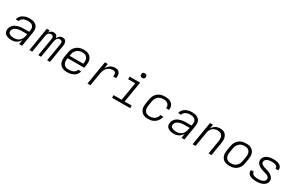

<svg xmlns="http://www.w3.org/2000/svg" viewBox="192 -2200 5616 3687"><g transform="rotate(30 3000.0 -357.0)"><path d="M222 8Q199 8 176.5 5.5Q154 3 133.5 -4Q113 -11 94.5 -23Q76 -35 64 -53Q52 -71 49 -93.5Q46 -116 50 -140Q54 -167 68 -192.5Q82 -218 103.5 -237.5Q125 -257 151.5 -269Q178 -281 205.5 -288Q233 -295 260 -297.5Q287 -300 314 -300H437L443 -335Q446 -354 445.5 -373Q445 -392 438 -408.5Q431 -425 418 -437.5Q405 -450 389 -457.5Q373 -465 355 -467.5Q337 -470 318 -470Q302 -470 286 -468.5Q270 -467 254 -463.5Q238 -460 223 -453Q208 -446 194.5 -435Q181 -424 172 -409.5Q163 -395 159 -379H95Q99 -403 111.5 -425.5Q124 -448 142 -465.5Q160 -483 182 -495.5Q204 -508 227.5 -515.5Q251 -523 274.5 -525.5Q298 -528 322 -528Q350 -528 377.5 -523.5Q405 -519 429 -508Q453 -497 471.5 -478Q490 -459 500 -434.5Q510 -410 510.5 -382Q511 -354 507 -326L453 0H388L404 -99Q390 -75 370.5 -53.5Q351 -32 326.5 -18Q302 -4 275.5 2Q249 8 222 8ZM247 -50Q267 -50 288 -54Q309 -58 329 -68Q349 -78 365.5 -93.5Q382 -109 393.5 -127.5Q405 -146 412 -166.5Q419 -187 422 -208L428 -243H314Q295 -243 275 -241.5Q255 -240 235.5 -236Q216 -232 196.5 -224.5Q177 -217 159.5 -205.5Q142 -194 130 -176Q118 -158 115 -138Q112 -122 116 -107Q120 -92 131 -82Q142 -72 155.5 -65.5Q169 -59 184 -55.5Q199 -52 215 -51Q231 -50 247 -50Z M616 0 702 -520H765L757 -470Q765 -483 775.5 -494Q786 -505 799 -513Q812 -521 827 -524.5Q842 -528 856 -528Q873 -528 888.5 -523Q904 -518 916 -507Q928 -496 934 -481Q940 -466 942 -449Q950 -466 961 -481Q972 -496 986 -507Q1000 -518 1017.5 -523Q1035 -528 1052 -528Q1069 -528 1084.5 -523.5Q1100 -519 1111 -508.5Q1122 -498 1128.5 -483.5Q1135 -469 1137.5 -453.5Q1140 -438 1139.5 -421.5Q1139 -405 1136 -388L1072 0H1009L1075 -398Q1077 -412 1076 -426Q1075 -440 1067.5 -451Q1060 -462 1047.5 -467Q1035 -472 1021 -472Q1005 -472 988.5 -464Q972 -456 961.5 -441.5Q951 -427 945.5 -410.5Q940 -394 937 -378L875 0H813L879 -398Q881 -412 880 -426Q879 -440 871.5 -451Q864 -462 851.5 -467Q839 -472 825 -472Q808 -472 792 -464Q776 -456 765 -441.5Q754 -427 749 -410.5Q744 -394 741 -378L679 0Z M1451 8Q1420 8 1390 2Q1360 -4 1335.5 -18.5Q1311 -33 1293.5 -56Q1276 -79 1267.5 -107Q1259 -135 1259 -166Q1259 -197 1264 -228L1281 -328Q1285 -355 1294.5 -382Q1304 -409 1321.5 -433.5Q1339 -458 1362 -477Q1385 -496 1411.5 -507.5Q1438 -519 1466 -523.5Q1494 -528 1521 -528Q1552 -528 1582 -522.5Q1612 -517 1636.5 -502Q1661 -487 1679 -464Q1697 -441 1705.5 -413Q1714 -385 1714 -354Q1714 -323 1709 -292L1699 -231H1330L1328 -219Q1324 -197 1324 -175Q1324 -153 1329.5 -133.5Q1335 -114 1346.5 -97Q1358 -80 1375 -69Q1392 -58 1413 -54Q1434 -50 1456 -50Q1472 -50 1487.5 -51.5Q1503 -53 1519.5 -56.5Q1536 -60 1551.5 -67Q1567 -74 1581 -85Q1595 -96 1604.5 -110.5Q1614 -125 1618 -141H1682Q1677 -117 1664.5 -94.5Q1652 -72 1633.5 -54Q1615 -36 1592.5 -24Q1570 -12 1546 -4.5Q1522 3 1498 5.5Q1474 8 1451 8ZM1340 -289H1644L1646 -301Q1649 -323 1649.5 -344.5Q1650 -366 1645 -386Q1640 -406 1628.5 -422.5Q1617 -439 1600.5 -450Q1584 -461 1563.5 -465.5Q1543 -470 1522 -470Q1501 -470 1480 -466.5Q1459 -463 1439 -454Q1419 -445 1402.5 -430.5Q1386 -416 1373.5 -397.5Q1361 -379 1354.5 -359Q1348 -339 1345 -319Z M1904 0 1990 -520H2055L2037 -412Q2050 -437 2069 -459.5Q2088 -482 2111 -498Q2134 -514 2161 -521Q2188 -528 2214 -528Q2235 -528 2255 -524Q2275 -520 2290 -509Q2305 -498 2315.5 -481.5Q2326 -465 2329.5 -445.5Q2333 -426 2332 -405.5Q2331 -385 2328 -365H2263Q2265 -377 2265.5 -389Q2266 -401 2265 -413Q2264 -425 2260 -436Q2256 -447 2247.5 -455Q2239 -463 2228 -466.5Q2217 -470 2205 -470Q2183 -470 2159.5 -465.5Q2136 -461 2115 -449Q2094 -437 2076.5 -419.5Q2059 -402 2047 -381.5Q2035 -361 2028 -338.5Q2021 -316 2017 -294L1969 0Z M2851 0H2449L2448 -58H2628L2695 -462H2539V-520H2771L2694 -58H2850ZM2761 -618Q2748 -618 2737 -622.5Q2726 -627 2718.5 -636Q2711 -645 2709 -657.5Q2707 -670 2709 -683Q2710 -691 2715 -699.5Q2720 -708 2727.5 -713Q2735 -718 2743.5 -720Q2752 -722 2760 -722Q2773 -722 2784.5 -717.5Q2796 -713 2803 -704Q2810 -695 2812.5 -682.5Q2815 -670 2812 -657Q2811 -649 2806 -640.5Q2801 -632 2794 -627Q2787 -622 2778 -620Q2769 -618 2761 -618Z M3247 8Q3216 8 3186.5 2Q3157 -4 3133 -19Q3109 -34 3092 -57Q3075 -80 3067 -108Q3059 -136 3059 -166.5Q3059 -197 3064 -228L3081 -328Q3085 -355 3094.5 -382Q3104 -409 3121.5 -433.5Q3139 -458 3162 -477Q3185 -496 3211.5 -507.5Q3238 -519 3266 -523.5Q3294 -528 3321 -528Q3347 -528 3373.5 -524.5Q3400 -521 3423.5 -512Q3447 -503 3466.5 -487.5Q3486 -472 3498 -450Q3510 -428 3513.5 -402.5Q3517 -377 3513 -350L3512 -344H3447V-348Q3452 -376 3443.5 -401Q3435 -426 3415.5 -442Q3396 -458 3370 -464Q3344 -470 3317 -470Q3297 -470 3276 -466.5Q3255 -463 3236 -453.5Q3217 -444 3200.5 -429Q3184 -414 3172.5 -396Q3161 -378 3154.5 -358Q3148 -338 3144 -318L3128 -218Q3124 -197 3124 -175.5Q3124 -154 3129 -134.5Q3134 -115 3145 -98Q3156 -81 3172.5 -70Q3189 -59 3210 -54.5Q3231 -50 3252 -50Q3279 -50 3307 -56.5Q3335 -63 3359 -80Q3383 -97 3398.5 -122.5Q3414 -148 3419 -176H3484Q3480 -150 3468.5 -124.5Q3457 -99 3440 -77Q3423 -55 3400 -38Q3377 -21 3352 -10.5Q3327 0 3300 4Q3273 8 3247 8Z M3822 8Q3799 8 3776.5 5.5Q3754 3 3733.5 -4Q3713 -11 3694.5 -23Q3676 -35 3664 -53Q3652 -71 3649 -93.5Q3646 -116 3650 -140Q3654 -167 3668 -192.5Q3682 -218 3703.5 -237.5Q3725 -257 3751.5 -269Q3778 -281 3805.5 -288Q3833 -295 3860 -297.5Q3887 -300 3914 -300H4037L4043 -335Q4046 -354 4045.5 -373Q4045 -392 4038 -408.5Q4031 -425 4018 -437.5Q4005 -450 3989 -457.5Q3973 -465 3955 -467.5Q3937 -470 3918 -470Q3902 -470 3886 -468.5Q3870 -467 3854 -463.5Q3838 -460 3823 -453Q3808 -446 3794.5 -435Q3781 -424 3772 -409.5Q3763 -395 3759 -379H3695Q3699 -403 3711.5 -425.5Q3724 -448 3742 -465.5Q3760 -483 3782 -495.5Q3804 -508 3827.5 -515.5Q3851 -523 3874.5 -525.5Q3898 -528 3922 -528Q3950 -528 3977.5 -523.5Q4005 -519 4029 -508Q4053 -497 4071.5 -478Q4090 -459 4100 -434.5Q4110 -410 4110.5 -382Q4111 -354 4107 -326L4053 0H3988L4004 -99Q3990 -75 3970.5 -53.5Q3951 -32 3926.5 -18Q3902 -4 3875.5 2Q3849 8 3822 8ZM3847 -50Q3867 -50 3888 -54Q3909 -58 3929 -68Q3949 -78 3965.5 -93.5Q3982 -109 3993.5 -127.5Q4005 -146 4012 -166.5Q4019 -187 4022 -208L4028 -243H3914Q3895 -243 3875 -241.5Q3855 -240 3835.5 -236Q3816 -232 3796.5 -224.5Q3777 -217 3759.5 -205.5Q3742 -194 3730 -176Q3718 -158 3715 -138Q3712 -122 3716 -107Q3720 -92 3731 -82Q3742 -72 3755.5 -65.5Q3769 -59 3784 -55.5Q3799 -52 3815 -51Q3831 -50 3847 -50Z M4235 0 4321 -520H4386L4371 -429Q4385 -452 4404 -471.5Q4423 -491 4446 -504Q4469 -517 4494.5 -522.5Q4520 -528 4545 -528Q4574 -528 4601.5 -521Q4629 -514 4650 -497.5Q4671 -481 4684 -457Q4697 -433 4702.5 -406Q4708 -379 4707 -350Q4706 -321 4701 -292L4653 0H4588L4638 -302Q4641 -323 4641.5 -343.5Q4642 -364 4637.5 -383.5Q4633 -403 4623 -420Q4613 -437 4597.5 -448.5Q4582 -460 4562.5 -465Q4543 -470 4522 -470Q4502 -470 4482 -466.5Q4462 -463 4443.5 -454.5Q4425 -446 4409 -432Q4393 -418 4381.5 -400.5Q4370 -383 4363.5 -364Q4357 -345 4354 -325L4300 0Z M5052 8Q5021 8 4991 2Q4961 -4 4936 -18.5Q4911 -33 4893.5 -56Q4876 -79 4867.5 -107Q4859 -135 4859 -166Q4859 -197 4864 -228L4881 -328Q4885 -355 4894.5 -382Q4904 -409 4921.5 -433.5Q4939 -458 4962 -477Q4985 -496 5012 -507.5Q5039 -519 5066.5 -523.5Q5094 -528 5121 -528Q5152 -528 5182 -522Q5212 -516 5237 -501.5Q5262 -487 5280 -464Q5298 -441 5306 -413Q5314 -385 5314 -354Q5314 -323 5309 -292L5292 -192Q5288 -165 5278.5 -138Q5269 -111 5252 -86.5Q5235 -62 5212 -43Q5189 -24 5162 -12.5Q5135 -1 5107 3.5Q5079 8 5052 8ZM5052 -50Q5072 -50 5093 -53.5Q5114 -57 5133.5 -66Q5153 -75 5170 -90Q5187 -105 5199.5 -123Q5212 -141 5219 -161Q5226 -181 5229 -202L5246 -302Q5249 -323 5249 -344.5Q5249 -366 5244.5 -385.5Q5240 -405 5228.5 -422Q5217 -439 5200.5 -450Q5184 -461 5163.5 -465.5Q5143 -470 5122 -470Q5102 -470 5080.5 -466.5Q5059 -463 5039.5 -454Q5020 -445 5003 -430Q4986 -415 4973.5 -397Q4961 -379 4954.5 -359Q4948 -339 4944 -318L4928 -218Q4924 -197 4924 -175.5Q4924 -154 4929 -134.5Q4934 -115 4945 -98Q4956 -81 4972.5 -70Q4989 -59 5010 -54.5Q5031 -50 5052 -50Z M5648 8Q5625 8 5601.5 6Q5578 4 5556 -1.5Q5534 -7 5514 -16.5Q5494 -26 5478.5 -41.5Q5463 -57 5456 -79Q5449 -101 5453 -125L5454 -131H5518V-128Q5515 -112 5521.5 -98.5Q5528 -85 5539.5 -76.5Q5551 -68 5564.5 -63Q5578 -58 5592.5 -55Q5607 -52 5622.5 -51Q5638 -50 5653 -50Q5668 -50 5683.5 -51Q5699 -52 5714 -55Q5729 -58 5744 -63Q5759 -68 5773 -77Q5787 -86 5796.5 -99.5Q5806 -113 5809 -128Q5812 -148 5803 -164.5Q5794 -181 5779 -192Q5764 -203 5746 -209Q5728 -215 5710 -220.5Q5692 -226 5674 -231Q5656 -236 5638 -242.5Q5620 -249 5603.5 -257Q5587 -265 5571.5 -275Q5556 -285 5543 -298Q5530 -311 5521 -327Q5512 -343 5509 -362Q5506 -381 5509 -401Q5513 -423 5524.5 -443Q5536 -463 5554 -478.5Q5572 -494 5594 -503.5Q5616 -513 5637.5 -518.5Q5659 -524 5681 -526Q5703 -528 5725 -528Q5748 -528 5770.5 -526Q5793 -524 5814.5 -518.5Q5836 -513 5855.5 -503Q5875 -493 5889 -477.5Q5903 -462 5909.5 -440.5Q5916 -419 5912 -396L5911 -389H5847L5848 -393Q5850 -407 5844.5 -420.5Q5839 -434 5829 -443Q5819 -452 5805.5 -457Q5792 -462 5778 -465Q5764 -468 5749.5 -469Q5735 -470 5721 -470Q5706 -470 5691 -469Q5676 -468 5661.5 -465Q5647 -462 5632.5 -456.5Q5618 -451 5605.5 -442Q5593 -433 5584 -420Q5575 -407 5573 -392Q5569 -373 5578 -356Q5587 -339 5602 -328.5Q5617 -318 5634.5 -311.5Q5652 -305 5670.5 -299.5Q5689 -294 5707.5 -289Q5726 -284 5743.5 -277.5Q5761 -271 5777.5 -263Q5794 -255 5809.5 -245Q5825 -235 5837.5 -222Q5850 -209 5859.5 -193Q5869 -177 5872.5 -158Q5876 -139 5872 -119Q5869 -97 5856 -76.5Q5843 -56 5824 -40.5Q5805 -25 5783 -16Q5761 -7 5738.5 -1.5Q5716 4 5693.5 6Q5671 8 5648 8Z"/></g></svg>

Font: Iosevka Light Extended Oblique
Style: Regular
Weight: 300
Width: 7
Italic angle: -9°
Monospace: yes
Designer: Belleve Invis
Foundry: Belleve Invis
Version: Version 32.5.0; ttfautohint (v1.8.4)